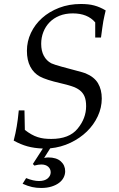

<svg xmlns="http://www.w3.org/2000/svg" viewBox="-20 -724 596 958"><path d="M230.5 16.1 200.2 64Q205.6 63 210.4 62.3Q215.3 61.5 220.2 61.5Q261.7 61.5 283.4 81.1Q305.2 100.6 305.2 130.4Q305.2 146.5 297.6 161.6Q290 176.8 274.9 188.2Q259.8 199.7 237.3 206.8Q214.8 213.9 185.1 213.9Q161.1 213.9 140.1 209.2Q119.1 204.6 92.8 192.9L110.4 164.6Q146.5 179.2 174.3 179.2Q202.6 179.2 217.8 166.3Q232.9 153.3 232.9 135.7Q232.9 119.1 220.5 107.9Q208 96.7 185.5 96.7Q171.9 96.7 151.4 102.1L144 94.2L193.8 17.1Q151.4 15.6 117.4 6.3Q83.5 -2.9 48.3 -22.5Q53.2 -42 57.1 -59.6Q61 -77.1 63.5 -93.3Q69.3 -126.5 73.7 -173.3H102.1L104 -75.7Q121.1 -62.5 136.7 -53.7Q152.3 -44.9 168.2 -39.8Q184.1 -34.7 200.4 -32.7Q216.8 -30.8 235.8 -30.8Q325.7 -30.8 367.2 -82Q409.7 -133.3 409.7 -194.3Q409.7 -223.6 401.9 -242.4Q394 -261.2 377.9 -273.7Q361.8 -286.1 337.6 -293.9Q313.5 -301.8 281.2 -309.1Q210.9 -325.2 178.7 -342.3Q147.9 -359.4 131.1 -391.6Q114.3 -423.8 114.3 -470.7Q114.3 -517.6 134.3 -559.8Q154.3 -602.1 189.9 -634Q225.6 -666 275.1 -685.1Q324.7 -704.1 383.3 -704.1Q402.3 -704.1 418.7 -702.4Q435.1 -700.7 449.7 -696.8Q464.4 -692.9 478.5 -686.8Q492.7 -680.7 507.3 -671.9Q503.9 -658.2 501 -644.8Q498 -631.3 495.6 -618.7Q493.2 -606 490.5 -585.4Q487.8 -564.9 483.9 -536.6H455.1V-612.3Q417 -657.2 343.3 -657.2Q306.2 -657.2 276.6 -645.3Q247.1 -633.3 227.1 -612.5Q207 -591.8 196.3 -564.2Q185.5 -536.6 185.5 -505.4Q185.5 -470.2 198.7 -445.6Q211.9 -420.9 235.8 -408.2Q242.2 -405.3 256.1 -400.6Q270 -396 288.1 -391.1Q306.2 -386.2 325.4 -381.1Q344.7 -376 361.8 -371.3Q378.9 -366.7 391.1 -363.3Q403.3 -359.9 406.2 -358.4Q450.2 -340.3 469 -308.6Q487.8 -276.9 487.8 -232.4Q487.8 -187 468 -144.3Q448.2 -101.6 413.6 -67.9Q378.9 -34.2 331.8 -11.7Q284.7 10.7 230.5 16.1Z"/></svg>

Font: XB Kayhan
Style: Italic
Weight: 400
Italic angle: -12°
Designer: Behnam
Foundry: Irmug
Version: Version 7.300 2009